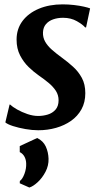

<svg xmlns="http://www.w3.org/2000/svg" viewBox="-20 -587 464 880"><path d="M374.5 -461.5H370Q360 -474 332.5 -489.8Q305 -505.5 269 -505.5Q244 -505.5 223.5 -498.2Q203 -491 190.5 -476.2Q178 -461.5 177 -439Q176 -415.5 187 -396Q198 -376.5 218.2 -358.8Q238.5 -341 264 -322.5Q290 -303.5 314.5 -281.5Q339 -259.5 355 -230.2Q371 -201 371 -160Q371 -118 353.5 -86.2Q336 -54.5 305.8 -33.2Q275.5 -12 236.8 -1Q198 10 155 10Q128 10 96.5 4.5Q65 -1 39.5 -9.2Q14 -17.5 4.5 -26L24 -108H26Q37 -97.5 58.5 -85.2Q80 -73 105.8 -64.2Q131.5 -55.5 155 -55.5Q177.5 -55.5 199 -62Q220.5 -68.5 234.5 -84.5Q248.5 -100.5 248.5 -127.5Q248.5 -151.5 235.8 -171Q223 -190.5 202 -207.8Q181 -225 156.5 -242Q135 -257 111.8 -279.2Q88.5 -301.5 72.2 -332.8Q56 -364 56 -405.5Q56 -454.5 83.2 -490.8Q110.5 -527 158.2 -547Q206 -567 267 -567Q293.5 -567 319.2 -564Q345 -561 364.8 -556.5Q384.5 -552 393 -548.5ZM114.5 272.5 70.5 253 71 242.5Q83 234 92 210Q101 186 100 162Q99.5 145 92.2 131.2Q85 117.5 70.5 110V82.5L150.5 45.5Q178 59 189.8 84.5Q201.5 110 202.5 140.5Q203.5 172 188.5 200.5Q173.5 229 152.5 248.2Q131.5 267.5 114.5 272.5Z"/></svg>

Font: Merriweather 20pt SemiBold
Style: Italic
Weight: 600
Italic angle: -7.8°
Version: Version 2.101